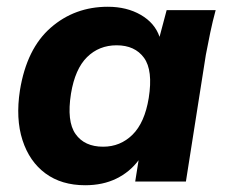

<svg xmlns="http://www.w3.org/2000/svg" viewBox="-20 -537 672 568"><path d="M232 11Q162 11 114.5 -24Q67 -59 46.5 -122.5Q26 -186 39 -270Q59 -393 130 -455Q201 -517 299 -517Q355 -517 396.5 -493Q438 -469 452 -428L473 -507H618Q609 -474 602 -440.5Q595 -407 589 -375L530 0H380L390 -63Q364 -28 324 -8.5Q284 11 232 11ZM285 -103Q336 -103 372 -138.5Q408 -174 420 -247Q433 -329 406 -366Q379 -403 325 -403Q273 -403 237.5 -368Q202 -333 190 -260Q177 -178 203.5 -140.5Q230 -103 285 -103Z"/></svg>

Font: Mulish ExtraBold
Style: Italic
Weight: 800
Italic angle: -9°
Designer: Vernon Adams
Foundry: Vernon Adams
Version: Version 3.603; ttfautohint (v1.8.3)